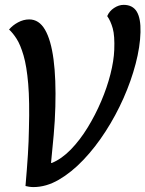

<svg xmlns="http://www.w3.org/2000/svg" viewBox="-20 -760 599 791"><path d="M117.7 10.7Q108.8 10.7 99.7 9.3Q90.5 8 85 6.3Q91.3 -65.8 94.9 -122.3Q98.5 -178.8 99.2 -230.3Q102.3 -342 96.2 -414.5Q90 -487 77.1 -531.2Q64.2 -575.3 48.6 -599.8Q33 -624.3 17.3 -638.3Q31.7 -655.7 54.2 -667.8Q76.8 -680 100.3 -680Q140.7 -680 165.3 -637.8Q190 -595.5 200.6 -515Q211.2 -434.5 208 -320Q206.5 -262.8 201.2 -203.7Q195.8 -144.5 190.2 -88.7H193.8Q234.3 -105.5 271.8 -144Q309.2 -182.5 340.9 -234.2Q372.7 -286 396.8 -342.7Q421 -399.3 435 -454.5Q449 -509.7 450.7 -554.3Q453 -612.5 444.5 -643Q436 -673.5 421.7 -693.7Q430.5 -714.5 450 -727.2Q469.5 -740 489.3 -740Q526.5 -740 543.4 -712.2Q560.3 -684.3 558.8 -627.3Q557.2 -567.2 538.8 -497.1Q520.5 -427 488.8 -355.4Q457 -283.8 414.8 -218.4Q372.7 -153 323.5 -101.3Q274.3 -49.7 222.3 -19.5Q170.3 10.7 117.7 10.7Z"/></svg>

Font: Sansita Swashed Light
Style: Regular
Weight: 300
Designer: Pablo Cosgaya
Foundry: Omnibus-Type
Version: Version 1.003